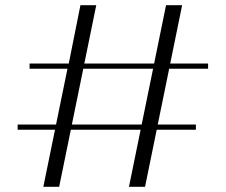

<svg xmlns="http://www.w3.org/2000/svg" viewBox="-20 -720 870 740"><path d="M192 -220H48V-240H196L240 -455H94V-475H245L290 -700H351L305 -475H574L620 -700H682L636 -475H782V-455H632L588 -240H735V-220H584L539 0H477L522 -220H253L208 0H147ZM526 -240 570 -455H301L257 -240Z"/></svg>

Font: Moderustic Light
Style: Regular
Weight: 300
Designer: Tural Alisoy
Foundry: TAFT Foundry
Version: Version 2.120